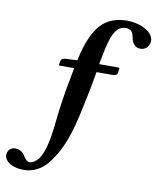

<svg xmlns="http://www.w3.org/2000/svg" viewBox="-201 -774 891 1084"><g transform="rotate(10 245.0 -232.5)"><path d="M191 -382C169 -269 160 -216 150 -141C137 -43 133 79 89 148C76 168 52 185 34 185C21 185 10 172 1 158C-13 133 -34 122 -57 122C-90 122 -102 148 -102 168C-102 195 -70 233 12 233C61 233 113 209 151 158C185 111 230 48 269 -130C286 -208 300 -271 315 -359L319 -382H412C421 -382 436 -386 438 -394C438 -394 443 -423 443 -424C443 -427 441 -429 436 -429H326L337 -486C357 -588 380 -656 438 -656C466 -656 479 -642 484 -618C489 -591 499 -555 540 -555C577 -555 592 -587 592 -609C592 -657 522 -698 437 -698C382 -698 327 -680 291 -640C254 -600 223 -535 201 -429L135 -426C116 -425 109 -417 107 -409C106 -406 103 -386 103 -384C103 -382 106 -382 109 -382Z"/></g></svg>

Font: Libertinus Serif
Style: Bold Italic
Weight: 700
Italic angle: -12°
Designer: Philipp H. Poll, Khaled Hosny
Foundry: Caleb Maclennan
Version: Version 7.050;RELEASE